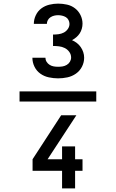

<svg xmlns="http://www.w3.org/2000/svg" viewBox="-20 -873 640 1061"><path d="M88 -312V-368H512V-312ZM301 -440Q276 -440 250 -445.5Q224 -451 203 -466Q182 -481 170.5 -504.5Q159 -528 159 -554H231Q231 -542 237.5 -531.5Q244 -521 254.5 -514.5Q265 -508 277 -506Q289 -504 301 -504Q314 -504 326 -506Q338 -508 349 -514.5Q360 -521 366.5 -532Q373 -543 373 -555Q373 -572 363 -586Q353 -600 338 -607.5Q323 -615 306 -617Q289 -619 273 -619V-682Q288 -682 303.5 -684Q319 -686 332.5 -693Q346 -700 355 -713Q364 -726 364 -741Q364 -752 358.5 -762.5Q353 -773 343.5 -778.5Q334 -784 323 -786.5Q312 -789 301 -789Q290 -789 279.5 -786.5Q269 -784 259.5 -778Q250 -772 244.5 -762Q239 -752 239 -741H167V-742Q167 -766 178 -789Q189 -812 208.5 -826.5Q228 -841 252.5 -847Q277 -853 301 -853Q326 -853 350.5 -847.5Q375 -842 394.5 -827Q414 -812 425 -789.5Q436 -767 436 -742Q436 -728 432 -714Q428 -700 420.5 -688.5Q413 -677 402 -667.5Q391 -658 378 -651Q392 -645 404.5 -635.5Q417 -626 426 -613Q435 -600 440 -585Q445 -570 445 -554Q445 -528 433 -504.5Q421 -481 399.5 -466Q378 -451 352.5 -445.5Q327 -440 301 -440ZM323 168V71H160V7L318 -236H402L243 7H323V-64H395V7H436V71H395V168Z"/></svg>

Font: Nova
Style: Regular
Weight: 400
Monospace: yes
Designer: Belleve Invis
Foundry: Belleve Invis
Version: Version 24.1.4; ttfautohint (v1.8.4)